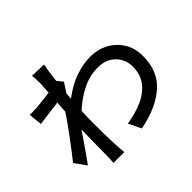

<svg xmlns="http://www.w3.org/2000/svg" viewBox="-181 -1059 1361 1361"><g transform="rotate(-45 500.0 -378.5)"><path d="M284 -720Q284 -740 283.5 -760.5Q283 -781 280 -801L397 -797Q393 -778 387 -740Q381 -702 376 -653H377L411 -611Q402 -598 389 -578Q376 -558 364 -539L360 -490Q440 -552 519 -578.5Q598 -605 668 -605Q741 -605 801.5 -573Q862 -541 899 -482.5Q936 -424 936 -345Q937 -194 839 -107Q741 -20 567 14L521 -81Q607 -94 678 -125Q749 -156 791 -210.5Q833 -265 832 -347Q832 -386 812 -424.5Q792 -463 752 -488Q712 -513 652 -513Q569 -513 494 -475.5Q419 -438 353 -377Q350 -322 350 -273Q350 -208 350.5 -150Q351 -92 355 -24Q356 -11 357.5 8.5Q359 28 360 44H252Q253 30 254 10Q255 -10 255 -22Q256 -69 256 -107.5Q256 -146 257 -187.5Q258 -229 259 -284Q224 -232 183.5 -173.5Q143 -115 111 -71L49 -158Q70 -184 99 -222Q128 -260 159 -301.5Q190 -343 218.5 -383Q247 -423 267 -454L273 -540L83 -515L73 -617Q92 -616 109 -616.5Q126 -617 148 -618Q171 -620 207 -624Q243 -628 279 -633Z"/></g></svg>

Font: Source Han Sans SC Medium
Style: Regular
Weight: 500
Designer: Ryoko NISHIZUKA 西塚涼子 (kana, bopomofo & ideographs); Paul D. Hunt (Latin, Greek & Cyrillic); Sandoll Communications 산돌커뮤니
Foundry: Adobe
Version: Version 2.004;hotconv 1.0.118;makeotfexe 2.5.65603